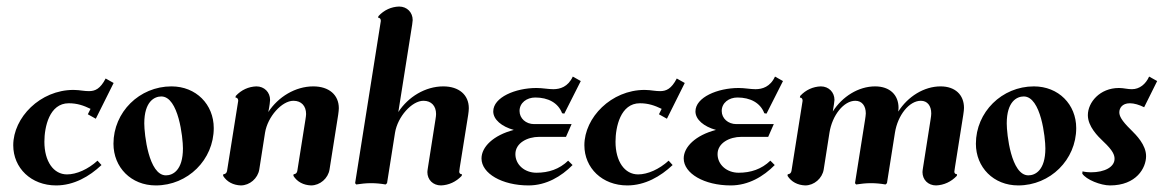

<svg xmlns="http://www.w3.org/2000/svg" viewBox="-20 -562 3558 587"><path d="M20.5 -117.9C20.5 -48.3 75.2 4.9 151.6 4.9C205.8 4.9 253.4 -22.5 290.3 -57.4L278.1 -70.8C249.3 -44.4 213.9 -28.8 184.8 -28.8C143.6 -28.8 115.7 -68.6 115.7 -128.7C115.7 -173.8 130.9 -246.3 190.2 -246.3C216.1 -246.3 235.4 -239.5 256.8 -229.2L248.5 -212.6L272.9 -199L327.4 -308.3L303 -322C286.6 -290.3 270.8 -283.4 252.2 -283.4C245.8 -283.4 239 -283.9 231.7 -284.9C224.4 -285.9 214.4 -287.1 204.6 -287.1C102.8 -287.1 20.5 -202.6 20.5 -117.9Z M421.1 -184.6C421.1 -252 452.4 -267.1 473.1 -267.1C526.1 -267.1 539.3 -140.1 539.3 -108.4C539.3 -41 508.1 -25.9 487.3 -25.9C434.3 -25.9 421.1 -152.8 421.1 -184.6ZM326.9 -122.6C326.9 -50.3 380.9 4.9 456.3 4.9C554.2 4.9 633.5 -73.7 633.5 -170.4C633.5 -242.7 579.6 -297.9 504.2 -297.9C406.2 -297.9 326.9 -219.2 326.9 -122.6Z M674.1 -39.1C673.1 -33.2 668.7 -29.3 662.8 -29.3L662.1 -24.4C673.8 -5.9 692.9 3.9 716.1 4.9C743.4 4.9 768.3 -16.6 772.7 -43.9L790.3 -156.2C798.1 -205.1 841.6 -253.9 877.2 -253.9C901.4 -253.9 915.8 -238 915.8 -213.4C915.8 -209.7 915 -204.1 913.8 -196.3L888.9 -39.1C887.9 -33.2 883.5 -29.3 877.7 -29.3L877 -24.4C888.7 -5.9 907.7 3.9 930.9 4.9C958.3 4.9 983.2 -16.6 987.5 -43.9L1013.9 -210.9C1015.1 -219.2 1015.9 -226.6 1015.9 -231.2C1015.9 -271.7 986.1 -297.9 937.7 -297.9C883.1 -297.9 830.6 -265.9 800.3 -219.5C804.4 -239.5 805.7 -252.9 805.7 -256.6C805.7 -279.8 788.3 -297.9 763.9 -297.9C740.2 -297.1 718 -287.4 700.7 -268.6L700 -263.7C705.3 -263.7 708.3 -259.8 708.3 -253.9Z M1065.7 -2 1069.1 2C1083.3 -0.2 1098.9 -2 1114.5 -2C1129.2 -2 1144.8 -0.5 1158.9 2L1163.3 -2L1187.7 -156.2C1195.6 -205.1 1239 -253.9 1274.7 -253.9C1298.8 -253.9 1313.2 -238 1313.2 -213.4C1313.2 -209.7 1312.5 -203.4 1311.3 -196.3L1288.3 -49.8C1287.4 -43.5 1286.6 -38.6 1286.6 -35.9C1286.6 -12.5 1303.7 4.9 1328.4 4.9C1352.1 3.9 1374 -5.9 1391.6 -24.4L1392.3 -29.3C1387.2 -29.3 1384 -32.2 1384 -37.1C1384 -38.1 1384.5 -42.7 1385.7 -50.3L1411.4 -210.9C1412.6 -218.5 1413.3 -226.6 1413.3 -231.2C1413.3 -271.7 1383.5 -297.9 1335.2 -297.9C1280.5 -297.9 1228 -265.9 1197.8 -219.5L1240.2 -487.3C1241.2 -494.1 1241.7 -498.3 1241.7 -500.7C1241.7 -523.9 1224.6 -542 1200.2 -542C1176.5 -541.3 1154.3 -531.5 1137 -512.7L1136 -507.8C1141.4 -507.8 1144.3 -504.4 1144.3 -498Z M1550.8 -164.8C1487.8 -148.4 1452.1 -112.5 1452.1 -77.6C1452.1 -31.7 1514.9 4.9 1595.9 4.9C1650.1 4.9 1696 -22.5 1730.5 -57.4L1717 -70.8C1690.2 -44.7 1657 -33.9 1620.1 -33.9C1583.5 -33.9 1555.7 -58.8 1555.7 -90.8C1555.7 -124.8 1592.3 -143.6 1628.4 -143.6H1710.4L1727.5 -182.6H1613C1587.6 -182.6 1568.4 -200.2 1568.4 -222.7C1568.4 -247.6 1590.3 -263.9 1616.5 -263.9C1655.8 -263.9 1686.5 -247.6 1698.5 -215.8L1705.3 -214.6L1755.6 -314.2L1731.2 -327.9C1716.8 -296.4 1692.1 -289.3 1671.6 -289.3C1656.2 -289.3 1638.4 -293 1620.1 -293C1555.7 -293 1488 -264.4 1488 -221.4C1488 -196.5 1513.7 -175 1550.8 -164.8Z M1766.6 -117.9C1766.6 -48.3 1821.3 4.9 1897.7 4.9C1951.9 4.9 1999.5 -22.5 2036.4 -57.4L2024.2 -70.8C1995.4 -44.4 1960 -28.8 1930.9 -28.8C1889.6 -28.8 1861.8 -68.6 1861.8 -128.7C1861.8 -173.8 1877 -246.3 1936.3 -246.3C1962.2 -246.3 1981.4 -239.5 2002.9 -229.2L1994.6 -212.6L2019 -199L2073.5 -308.3L2049.1 -322C2032.7 -290.3 2016.8 -283.4 1998.3 -283.4C1991.9 -283.4 1985.1 -283.9 1977.8 -284.9C1970.5 -285.9 1960.4 -287.1 1950.7 -287.1C1848.9 -287.1 1766.6 -202.6 1766.6 -117.9Z M2168.9 -164.8C2106 -148.4 2070.3 -112.5 2070.3 -77.6C2070.3 -31.7 2133.1 4.9 2214.1 4.9C2268.3 4.9 2314.2 -22.5 2348.6 -57.4L2335.2 -70.8C2308.3 -44.7 2275.1 -33.9 2238.3 -33.9C2201.7 -33.9 2173.8 -58.8 2173.8 -90.8C2173.8 -124.8 2210.4 -143.6 2246.6 -143.6H2328.6L2345.7 -182.6H2231.2C2205.8 -182.6 2186.5 -200.2 2186.5 -222.7C2186.5 -247.6 2208.5 -263.9 2234.6 -263.9C2273.9 -263.9 2304.7 -247.6 2316.7 -215.8L2323.5 -214.6L2373.8 -314.2L2349.4 -327.9C2335 -296.4 2310.3 -289.3 2289.8 -289.3C2274.4 -289.3 2256.6 -293 2238.3 -293C2173.8 -293 2106.2 -264.4 2106.2 -221.4C2106.2 -196.5 2131.8 -175 2168.9 -164.8Z M2399.7 -39.1C2398.7 -33.2 2394.3 -29.3 2388.4 -29.3L2387.7 -24.4C2399.4 -5.9 2418.5 3.9 2441.7 4.9C2469 4.9 2493.9 -16.6 2498.3 -43.9L2515.9 -156.2C2524.4 -210.2 2559.8 -253.9 2595 -253.9C2615 -253.9 2627 -238.8 2627 -215.1C2627 -210.9 2625.7 -202.6 2624.8 -196.3L2594 -2L2597.4 2C2611.6 -0.2 2627.2 -2 2642.8 -2C2657.5 -2 2673.1 -0.5 2687.3 2L2691.7 -2L2716.1 -156.2C2724.6 -210.2 2760 -253.9 2795.2 -253.9C2815.2 -253.9 2827.1 -238.8 2827.1 -215.1C2827.1 -210.9 2826.4 -204.8 2825 -196.3L2802 -49.8C2801 -43.5 2800.3 -38.6 2800.3 -35.9C2800.3 -12.5 2817.4 4.9 2842 4.9C2865.7 3.9 2887.7 -5.9 2905.3 -24.4L2906 -29.3C2900.9 -29.3 2897.7 -32.2 2897.7 -37.1C2897.7 -38.3 2898.4 -43 2899.7 -51.3L2925 -210.9C2926.5 -220.9 2927.2 -227.3 2927.2 -232.2C2927.2 -272.2 2900.1 -297.9 2855.7 -297.9C2804.7 -297.9 2755.4 -266.6 2726.3 -220.9C2726.8 -224.9 2727.1 -228.5 2727.1 -232.2C2727.1 -272.2 2700 -297.9 2655.5 -297.9C2604.5 -297.9 2555.2 -266.8 2526.1 -221.2C2529.3 -239.7 2531.2 -253.2 2531.2 -256.6C2531.2 -279.8 2513.9 -297.9 2489.5 -297.9C2465.8 -297.1 2443.6 -287.4 2426.3 -268.6L2425.5 -263.7C2430.9 -263.7 2433.8 -260.3 2433.8 -253.9Z M3057.9 -184.6C3057.9 -252 3089.1 -267.1 3109.9 -267.1C3162.8 -267.1 3176 -140.1 3176 -108.4C3176 -41 3144.8 -25.9 3124 -25.9C3071 -25.9 3057.9 -152.8 3057.9 -184.6ZM2963.6 -122.6C2963.6 -50.3 3017.6 4.9 3093 4.9C3190.9 4.9 3270.3 -73.7 3270.3 -170.4C3270.3 -242.7 3216.3 -297.9 3140.9 -297.9C3043 -297.9 2963.6 -219.2 2963.6 -122.6Z M3289.6 -38.1 3288.8 -31.2C3300.8 -12.7 3345.2 4.9 3373.5 4.9C3454.3 4.9 3483.9 -48.6 3483.9 -84.7C3483.9 -119.1 3454.1 -148.9 3437.5 -165.3C3407.7 -194.3 3402.1 -208 3402.1 -218.8C3402.1 -230.7 3410.2 -246.3 3434.3 -246.3C3447.3 -246.3 3462.9 -241.7 3478 -234.1L3517.8 -314.2L3493.2 -327.9C3482.9 -304.9 3464.1 -289.3 3440.7 -289.3C3434.6 -289.3 3428.2 -290 3421.9 -291C3416 -292 3408 -293 3400.9 -293C3342.3 -293 3305.9 -248.8 3305.9 -210C3305.9 -175.5 3336.2 -145.5 3353 -129.6C3383.8 -100.8 3387.5 -87.2 3387.5 -76.4C3387.5 -51.8 3357.9 -35.2 3315.2 -35.2C3307.9 -35.2 3297.1 -36.1 3289.6 -38.1Z"/></svg>

Font: RisaltypS01
Style: Medium
Weight: 500
Italic angle: -9°
Designer: gluk
Foundry: gluk
Version: Version 0.24